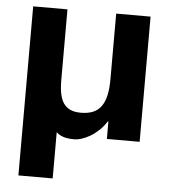

<svg xmlns="http://www.w3.org/2000/svg" viewBox="-51 -563 695 790"><g transform="rotate(5 296.5 -168.0)"><path d="M403.8 0V-71.8H400.9Q387.2 -49.8 369.6 -33.7Q352.1 -17.6 334.2 -7.3Q316.4 2.9 299.8 8.1Q283.2 13.2 271 13.2Q240.7 13.2 222.9 6.6Q205.1 0 195.8 -9.8V181.2H54.2V-517.1H195.8V-225.1Q195.8 -193.4 200.4 -169.4Q205.1 -145.5 215.8 -129.6Q226.6 -113.8 244.1 -106Q261.7 -98.1 287.1 -98.1Q315.9 -98.1 336.7 -106.4Q357.4 -114.7 370.8 -132.8Q384.3 -150.9 390.6 -178.7Q397 -206.5 397 -246.1V-517.1H539.1V0Z"/></g></svg>

Font: XB Khoramshahr
Style: Bold
Weight: 700
Designer: Behnam
Foundry: Irmug
Version: Version 8.005 2009